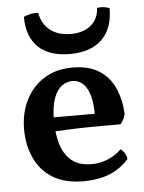

<svg xmlns="http://www.w3.org/2000/svg" viewBox="-52 -749 601 800"><g transform="rotate(-5 248.5 -349.0)"><path d="M266 9Q187 9 136.5 -22.5Q86 -54 61.5 -108Q37 -162 37 -227Q37 -296 64 -350Q91 -404 141 -435.5Q191 -467 259 -467Q328 -467 371 -439.5Q414 -412 435.5 -364Q457 -316 460 -256Q454 -231 439 -214Q417 -214 381.5 -214Q346 -214 304 -213.5Q262 -213 218.5 -211Q175 -209 136 -207V-267H336Q336 -334 315 -372.5Q294 -411 254 -411Q230 -411 209.5 -395.5Q189 -380 176.5 -345.5Q164 -311 164 -252Q164 -201 176.5 -157Q189 -113 220 -86Q251 -59 306 -59Q340 -59 373 -72.5Q406 -86 430 -110Q439 -105 447 -92Q455 -79 455 -67Q419 -27 372.5 -9Q326 9 266 9ZM436 -700Q436 -615 389 -569.5Q342 -524 255 -524Q169 -524 123 -568Q77 -612 77 -695Q90 -701 106 -704.5Q122 -708 138 -706Q146 -660 179.5 -633.5Q213 -607 266 -607Q319 -607 350.5 -633.5Q382 -660 384 -706Q400 -708 413.5 -706Q427 -704 436 -700Z"/></g></svg>

Font: Vollkorn SemiBold
Style: Regular
Weight: 600
Designer: Friedrich Althausen
Foundry: Friedrich Althausen
Version: Version 5.000